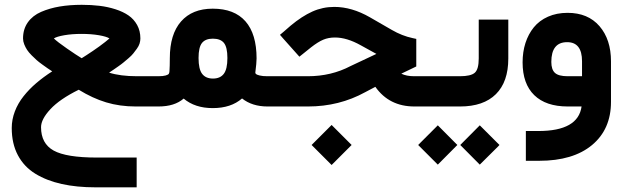

<svg xmlns="http://www.w3.org/2000/svg" viewBox="-20 -447 2614 806"><path d="M600.6 0H549.8Q482.9 0 425.5 -17.3Q368.2 -34.7 310.5 -70.3Q230.5 -30.8 191.4 11.5Q152.3 53.7 152.3 86.9Q152.3 155.8 205.3 185.1Q258.3 214.4 386.7 214.4H534.2H553.7V233.9V319.8V339.4H534.2H380.9Q301.8 339.4 239 325.4Q176.3 311.5 128.7 282.5Q81.1 253.4 55.2 204.8Q29.3 156.2 29.3 90.3Q29.3 55.2 42.2 21Q55.2 -13.2 78.9 -43Q102.5 -72.8 132.6 -98.4Q162.6 -124 199.2 -147.5Q186.5 -155.8 179.7 -160.4Q172.9 -165 158 -175.8Q143.1 -186.5 134 -194.6Q125 -202.6 112.8 -214.8Q100.6 -227.1 93.8 -237.5Q86.9 -248 81.8 -260.7Q76.7 -273.4 76.7 -285.6Q76.7 -324.7 96.9 -353.3Q117.2 -381.8 152.8 -397.2Q188.5 -412.6 230.7 -419.7Q272.9 -426.8 323.2 -426.8Q363.3 -426.8 397.7 -422.6Q432.1 -418.5 464.4 -408.2Q496.6 -397.9 519.3 -382.3Q542 -366.7 555.7 -342Q569.3 -317.4 569.3 -285.6Q569.3 -274.9 565.9 -264.2Q562.5 -253.4 554.7 -242.7Q546.9 -231.9 539.6 -222.7Q532.2 -213.4 519.5 -202.6Q506.8 -191.9 498.8 -185.1Q490.7 -178.2 476.3 -168.2Q461.9 -158.2 456.3 -154.3Q450.7 -150.4 438 -142.1Q484.9 -127 555.2 -127H600.6Q606 -127 609.4 -106.4Q612.8 -85.9 612.8 -66.9V-61.5Q612.8 -41.5 609.6 -20.8Q606.4 0 600.6 0ZM322.8 -202.6Q330.6 -207.5 342.8 -215.3Q355 -223.1 369.1 -232.7Q383.3 -242.2 396.7 -252Q410.2 -261.7 421.6 -270.8Q433.1 -279.8 439.5 -285.6Q427.7 -293.5 395.3 -299.1Q362.8 -304.7 322.3 -304.7Q282.2 -304.7 250 -299.1Q217.8 -293.5 206.1 -285.6Q221.2 -271 261 -243.4Q300.8 -215.8 322.8 -202.6Z M1118.7 0H1103Q1038.6 0 996.1 -33.7Q949.7 6.8 873 6.8Q798.3 6.8 751 -33.2Q712.9 0 645.5 0H595.7Q589.8 0 586.7 -20.8Q583.5 -41.5 583.5 -61.5V-66.9Q583.5 -85.9 586.9 -106.4Q590.3 -127 595.7 -127H644.5Q664.6 -127 675.3 -130.1Q686 -133.3 688.5 -137Q690.9 -140.6 691.4 -147.9Q692.9 -169.4 692.9 -202.6Q692.9 -303.2 740 -356.9Q787.1 -410.6 873 -410.6Q963.9 -410.6 1010.5 -357.4Q1057.1 -304.2 1057.1 -201.7Q1057.1 -191.4 1055.7 -177.2Q1054.2 -163.1 1053 -153.1Q1051.8 -143.1 1051.8 -142.1Q1051.8 -139.2 1054.7 -136.2Q1057.6 -133.3 1070.1 -130.1Q1082.5 -127 1102.1 -127H1118.7Q1124 -127 1127.4 -106.4Q1130.9 -85.9 1130.9 -66.9V-61.5Q1130.9 -41.5 1127.7 -20.8Q1124.5 0 1118.7 0ZM934.6 -203.6Q934.6 -248.5 920.2 -266.6Q905.8 -284.7 873.5 -284.7Q842.3 -284.7 827.9 -266.6Q813.5 -248.5 813.5 -203.6Q813.5 -156.7 828.6 -137Q843.8 -117.2 874 -117.2Q904.3 -117.2 919.4 -137Q934.6 -156.7 934.6 -203.6Z M1288.1 161.6 1372.1 77.6 1456.1 161.6 1372.1 245.6ZM1777.3 0H1719.7Q1613.8 0 1555.7 -82.5L1513.2 -60.1Q1403.8 0 1273.4 0H1113.8Q1107.9 0 1104.7 -20.8Q1101.6 -41.5 1101.6 -61.5V-66.9Q1101.6 -85.9 1105 -106.4Q1108.4 -127 1113.8 -127H1272.5Q1370.6 -127 1452.1 -169.9L1560.1 -220.7L1494.6 -256.8Q1436 -289.6 1386.2 -289.6Q1358.9 -289.6 1336.9 -280.3Q1314.9 -271 1286.1 -248.5L1251.5 -220.7L1236.8 -209L1224.6 -222.7L1168.5 -285.6L1155.3 -300.8L1170.4 -313.5L1200.2 -339.4Q1247.6 -378.9 1291 -398.4Q1334.5 -418 1383.3 -418Q1457 -418 1532.7 -374.5L1625 -321.3Q1668 -296.4 1711.9 -287.1L1727.5 -283.7V-268.1V-180.2V-168L1716.3 -162.6L1664.6 -137.7Q1686.5 -127 1718.3 -127H1777.3Q1782.7 -127 1786.1 -106.4Q1789.6 -85.9 1789.6 -66.9V-61.5Q1789.6 -41.5 1786.4 -20.8Q1783.2 0 1777.3 0Z M1912.1 161.6 1994.1 79.1 2076.7 161.6Q2073.7 164.6 2070.8 168Q2064.5 174.3 2036.6 201.9Q2008.8 229.5 1994.1 244.1ZM1735.4 161.6 1817.9 79.1 1899.9 161.6 1817.9 244.1ZM1772.5 -127H1910.6Q1956.5 -127 1973.1 -141.6Q1989.7 -156.2 1989.7 -201.7V-345.2V-364.7H2009.3H2094.2H2113.8V-345.2V-201.2Q2113.8 -103.5 2061.8 -51.8Q2009.8 0 1911.1 0H1772.5Q1766.6 0 1763.4 -20.8Q1760.3 -41.5 1760.3 -61.5V-66.9Q1760.3 -85.9 1763.7 -106.4Q1767.1 -127 1772.5 -127Z M2544.9 -189.5V-19.5Q2544.9 95.7 2465.3 161.9Q2385.7 228 2243.2 228H2207H2187.5V208.5V122.6V103H2207H2240.2Q2407.2 103 2421.4 0H2363.3Q2271.5 0 2222.7 -47.6Q2173.8 -95.2 2173.8 -185.1Q2173.8 -229 2185.8 -266.4Q2197.8 -303.7 2220.9 -332.3Q2244.1 -360.8 2280.5 -377Q2316.9 -393.1 2362.8 -393.1Q2448.2 -393.1 2496.6 -337.2Q2544.9 -281.2 2544.9 -189.5ZM2294.4 -187Q2294.4 -154.8 2309.8 -140.9Q2325.2 -127 2362.8 -127H2423.3V-189.9Q2423.3 -270 2360.8 -270Q2294.4 -270 2294.4 -187Z"/></svg>

Font: Shabnam WOL
Style: Bold-WOL
Weight: 700
Foundry: DejaVu fonts team - Redesigned by Saber Rastikerdar - Based on Vazir font
Version: Version 5.0.0